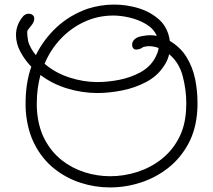

<svg xmlns="http://www.w3.org/2000/svg" viewBox="-20 -778 933 840"><path d="M461 42Q395 42 332 21.5Q269 1 217.5 -40Q166 -81 133 -143.5Q100 -206 93 -290Q92 -300 92 -309.5Q92 -319 92 -329Q92 -370 98 -409.5Q104 -449 117 -486Q89 -515 69.5 -551Q50 -587 50 -625Q50 -645 56.5 -664.5Q63 -684 78 -703Q83 -710 90 -714Q97 -718 105 -718Q115 -718 122.5 -712.5Q130 -707 130 -696Q130 -687 125 -678Q121 -671 115.5 -664.5Q110 -658 105 -651L101 -646Q99 -642 99 -634Q99 -629 100 -620.5Q101 -612 103 -599Q106 -585 116 -567Q126 -549 136 -538L137 -537Q171 -606 228 -659Q285 -712 364 -740Q389 -748 418.5 -753Q448 -758 479 -758Q534 -758 586.5 -742Q639 -726 677 -691.5Q715 -657 723 -599Q770 -571 796.5 -527.5Q823 -484 833.5 -433Q844 -382 844 -331Q844 -322 844 -312.5Q844 -303 843 -294Q838 -212 804 -149Q770 -86 716 -43.5Q662 -1 596 20.5Q530 42 461 42ZM406 -419Q451 -419 500.5 -428.5Q550 -438 593 -461Q636 -484 659 -525Q664 -535 668.5 -546Q673 -557 674 -568Q653 -576 632 -576Q628 -576 623.5 -575.5Q619 -575 614 -574Q612 -573 610 -573Q608 -573 605 -571L603 -570Q599 -566 589.5 -563.5Q580 -561 575 -561Q566 -562 562 -568Q558 -574 558 -581Q558 -592 562 -597L565 -602L569 -606Q579 -616 601 -620Q623 -624 637 -624Q651 -624 666 -621Q652 -653 619 -672.5Q586 -692 547.5 -701Q509 -710 476 -710Q409 -710 350 -683Q291 -656 246 -608.5Q201 -561 175 -499Q222 -459 283.5 -439Q345 -419 406 -419ZM462 -7Q522 -7 580 -25.5Q638 -44 685 -80.5Q732 -117 761 -171Q790 -225 794 -296Q794 -304 794.5 -311.5Q795 -319 795 -326Q795 -385 779.5 -444.5Q764 -504 720 -541Q714 -514 699 -492Q670 -446 620 -419.5Q570 -393 513 -382Q456 -371 406 -371Q341 -371 275.5 -390.5Q210 -410 157 -450Q149 -420 145 -389.5Q141 -359 141 -328Q141 -319 141 -310Q141 -301 142 -292Q148 -219 177 -165.5Q206 -112 250.5 -77Q295 -42 350 -24.5Q405 -7 462 -7Z"/></svg>

Font: Twinkle Star
Style: Regular
Weight: 400
Designer: Robert E. Leuschke
Foundry: Robert E. Leuschke
Version: Version 2.010; ttfautohint (v1.8.3)